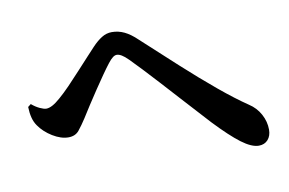

<svg xmlns="http://www.w3.org/2000/svg" viewBox="-62 -714 1124 746"><g transform="rotate(-10 500.0 -341.0)"><path d="M903.8 -73.8Q875.6 -73.8 835.8 -103.6Q796.1 -133.5 737.4 -195.4Q719.9 -214.9 692.1 -245Q664.3 -275.1 632.2 -310.6Q600.1 -346.1 568.3 -380.9Q536.6 -415.7 509.4 -444.5Q482.3 -473.2 465.3 -490.2Q450.6 -504.9 440 -511.1Q429.4 -517.4 420.6 -517.4Q413.3 -517.4 405.3 -511.4Q397.2 -505.5 385.9 -491Q373.9 -475.8 356.3 -450.6Q338.6 -425.4 319.5 -396.7Q300.4 -368 283.1 -341.4Q265.7 -314.7 254.4 -296.2Q238.3 -271.3 223.3 -252.7Q208.4 -234.1 180.9 -234.1Q151.8 -234.1 119 -254.1Q86.3 -274.2 67.2 -302.1Q57 -316.6 52.3 -335.2Q47.5 -353.7 46.9 -377.6L58.8 -387Q74.1 -373.9 90.1 -366.4Q106.2 -358.9 115.5 -358.9Q126.5 -358.9 140.2 -366.2Q153.8 -373.4 171.9 -389.3Q191.1 -405.8 215 -430.4Q238.8 -455 263 -481.6Q287.2 -508.2 307.9 -530.4Q328.5 -552.7 339.3 -564.2Q358.4 -584.4 377.1 -596Q395.7 -607.7 417.1 -607.7Q442.9 -607.7 466.4 -596.5Q490 -585.2 515.8 -560.3Q584.9 -496.6 652.7 -434.8Q720.5 -373 782.4 -321.6Q844.3 -270.2 893.1 -237.3Q921.7 -218.8 937.5 -189.5Q953.3 -160.2 953.3 -128.6Q953.3 -104.1 939.9 -88.9Q926.5 -73.8 903.8 -73.8Z"/></g></svg>

Font: Noto Serif KR ExtraLight
Style: Regular
Weight: 200
Designer: Ryoko NISHIZUKA 西塚涼子 (kana & ideographs); Frank Grießhammer (Latin, Greek & Cyrillic); Wenlong ZHANG 张文龙 (bopomofo); San
Foundry: Adobe
Version: Version 2.002-H1;hotconv 1.1.0;makeotfexe 2.6.0